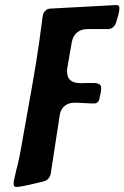

<svg xmlns="http://www.w3.org/2000/svg" viewBox="-20 -749 492 759"><path d="M44 -10C55 -10 71 -13 94 -18C115 -23 136 -28 149 -31C167 -35 178 -46 181 -65L216 -293C220 -324 243 -343 274 -343C301 -343 325 -340 352 -340C365 -340 372 -348 374 -364C377 -375 380 -390 380 -401C380 -420 361 -421 346 -421H322C305 -420 287 -419 272 -424C248 -433 245 -451 245 -474L264 -584C271 -617 294 -634 326 -634H408C423 -634 435 -646 440 -663C442 -671 445 -680 448 -691C451 -702 452 -710 452 -718C452 -725 448 -729 441 -729H438L179 -715C172 -715 165 -712 160 -707C154 -702 150 -695 149 -687L135 -583C118 -462 95 -345 74 -224C66 -181 60 -138 49 -94C46 -85 43 -72 40 -57C36 -43 34 -31 34 -22C34 -14 37 -10 44 -10Z"/></svg>

Font: Bangerz
Style: Regular
Weight: 400
Designer: vernon adams
Foundry: Vernon Adams
Version: Version 2.10;December 28, 2023;FontCreator 13.0.0.2683 64-bi